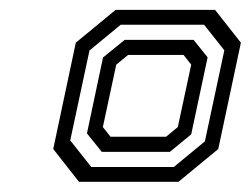

<svg xmlns="http://www.w3.org/2000/svg" viewBox="-20 -720 504 386"><path d="M138.8 -354.5 87 -420.4 132.4 -634.2 212.4 -700.1H412.4L464.3 -634.2L418.8 -420.4L338.8 -354.5ZM163.5 -384.3H329.5L391.9 -435.8L431 -618.8L390.3 -670.3H222.7L159.9 -618.5L121.2 -437.7ZM184.6 -414.7 154.8 -451.8 187.1 -604.4 230.7 -639.9H369.2L397.4 -604.7L364.4 -449.9L321.5 -414.7ZM202.2 -445.1H313.9L337.5 -464.6L364.4 -590L349.1 -609.5H237.4L213.7 -590L186.8 -464.6Z"/></svg>

Font: Tourney Thin Medium
Style: Italic
Weight: 500
Italic angle: -12°
Version: Version 1.015